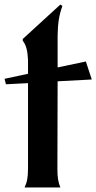

<svg xmlns="http://www.w3.org/2000/svg" viewBox="-41 -823 423 843"><path d="M67 0H224C215 -22 211 -43 211 -80L212 -466L362 -474L336 -553L212 -527V-666C213 -717 217 -753 233 -797L224 -803L59 -652V-644C75 -623 80 -599 82 -559V-499L-21 -477L-15 -453L82 -458V-84C82 -44 78 -24 67 0Z"/></svg>

Font: Sinistre
Style: Bold
Weight: 700
Designer: Jules Durand
Foundry: Collletttivo
Version: Version 69.420;Glyphs 3.2 (3217)